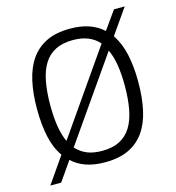

<svg xmlns="http://www.w3.org/2000/svg" viewBox="-114 -824 895 978"><g transform="rotate(-15 333.0 -335.5)"><path d="M30.8 56.2 126 -81.1Q93.8 -126.5 79.8 -191.2Q65.9 -255.9 65.9 -337.9Q65.9 -418.9 80.3 -484.1Q94.7 -549.3 126.5 -595Q158.2 -640.6 209 -665.3Q259.8 -689.9 333 -689.9Q390.6 -689.9 433.8 -674.8Q477.1 -659.7 507.8 -630.9L576.2 -727.1H632.8L540 -594.2Q571.8 -548.3 585.9 -483.9Q600.1 -419.4 600.1 -337.9Q600.1 -256.3 585.9 -191.2Q571.8 -126 540 -80.3Q508.3 -34.7 457.3 -10.3Q406.2 14.2 333 14.2Q275.4 14.2 232.2 -0.7Q189 -15.6 158.2 -44.9L87.9 56.2ZM528.8 -337.9Q528.8 -398.4 521 -446.5Q513.2 -494.6 496.1 -530.8L195.8 -100.1Q220.7 -72.8 253.4 -59.3Q286.1 -45.9 333 -45.9Q387.2 -45.9 424.8 -65.2Q462.4 -84.5 485.4 -121.6Q508.3 -158.7 518.6 -213.1Q528.8 -267.6 528.8 -337.9ZM136.2 -337.9Q136.2 -275.9 144 -227.3Q151.9 -178.7 168.9 -142.1L470.2 -575.2Q446.8 -602.1 412.8 -616Q378.9 -629.9 333 -629.9Q278.3 -629.9 240.7 -610.8Q203.1 -591.8 179.9 -554.7Q156.7 -517.6 146.5 -463.1Q136.2 -408.7 136.2 -337.9Z"/></g></svg>

Font: Clear Sans Light
Style: Regular
Weight: 300
Foundry: Intel Corporation
Version: Version 1.00